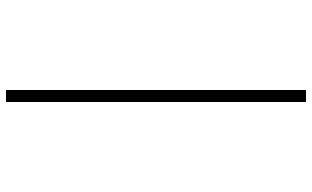

<svg xmlns="http://www.w3.org/2000/svg" viewBox="-220 -570 1040 640"><g transform="rotate(90 300.0 -250.0)"><path d="M280 250V-750H320V250Z"/></g></svg>

Font: Source Code Pro Light
Style: Italic
Weight: 300
Italic angle: -11°
Monospace: yes
Designer: Paul D. Hunt, Teo Tuominen
Foundry: Adobe Systems Incorporated
Version: Version 1.050;PS 1.000;hotconv 16.6.51;makeotf.lib2.5.65220